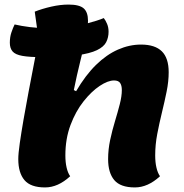

<svg xmlns="http://www.w3.org/2000/svg" viewBox="-20 -795 803 840"><path d="M177 25Q114 25 87 -7Q60 -39 60 -99Q60 -123 66.5 -168.5Q73 -214 83 -272Q93 -330 105 -393Q117 -456 128.5 -515.5Q140 -575 149 -622L132 -744Q165 -757 204.5 -766Q244 -775 280 -775Q327 -775 346 -758.5Q365 -742 365 -704Q365 -675 355 -628.5Q345 -582 330.5 -524Q316 -466 303 -401L313 -396Q354 -466 400 -511Q446 -556 496 -578Q546 -600 597 -600Q658 -600 688 -570.5Q718 -541 718 -479Q718 -439 709 -394.5Q700 -350 688.5 -303Q677 -256 668 -209Q659 -162 659 -115Q659 -85 664.5 -61.5Q670 -38 680 -24Q627 25 570 25Q507 25 480 -7Q453 -39 453 -99Q453 -141 462 -183Q471 -225 483 -264.5Q495 -304 504 -339Q513 -374 513 -401Q513 -421 505.5 -432Q498 -443 479 -443Q452 -443 416 -419Q380 -395 345.5 -351.5Q311 -308 288.5 -248Q266 -188 266 -115Q266 -85 271.5 -61.5Q277 -38 287 -24Q234 25 177 25ZM164 -545Q109 -545 78 -550.5Q47 -556 35 -570Q23 -584 23 -608Q23 -633 30 -653.5Q37 -674 44 -688Q74 -681 110.5 -676.5Q147 -672 182 -672Q286 -672 349 -689Q412 -706 434 -716Q442 -706 448.5 -690.5Q455 -675 455 -656Q455 -631 444.5 -610.5Q434 -590 404 -575.5Q374 -561 316.5 -553Q259 -545 164 -545Z"/></svg>

Font: Lemonada
Style: Regular
Weight: 400
Designer: Mohamed Gaber (Arabic), Eduardo Tunni (Latin)
Foundry: Kief Type Foundry
Version: Version 4.005